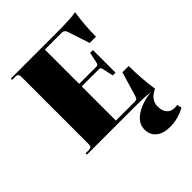

<svg xmlns="http://www.w3.org/2000/svg" viewBox="-242 -767 1124 1124"><g transform="rotate(-45 320.5 -204.5)"><path d="M499 230Q445 230 413.5 204.5Q382 179 382 135Q382 85 431 50.5Q480 16 564 5Q512 0 440 0H40V-11H68Q91 -11 91 -34V-596Q91 -619 68 -619H40V-630H426Q539 -630 581 -639Q566 -545 566 -451H514L469 -587Q462 -609 442 -609H301V-325H446Q457 -325 460 -339L475 -408H498V-221H475L460 -290Q457 -304 446 -304H301V-21H456Q469 -21 474 -25.5Q479 -30 483 -43L528 -194H580Q580 -93 595 9Q532 38 532 93Q532 130 549.5 150Q567 170 599 170Q606 170 620 168L626 197Q567 230 499 230Z"/></g></svg>

Font: Arapey Black-Display
Style: Regular
Weight: 900
Designer: Eduardo Rodriguez Tunni
Foundry: Eduardo Rodriguez Tunni
Version: Version 4.000